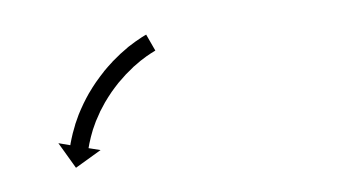

<svg xmlns="http://www.w3.org/2000/svg" viewBox="-27 -257 375 208"><g transform="rotate(-5 160.5 -153.5)"><path d="M144.4 -203.1C144.8 -203.3 145.2 -203.5 145.6 -203.7L137.2 -221.8C136.7 -221.6 136.2 -221.4 135.8 -221.1C135.8 -221.1 135.8 -221.1 135.8 -221.1C135.7 -221.1 135.7 -221.1 135.7 -221.1C134.4 -220.5 133.1 -219.8 131.7 -219.1C131.7 -219.1 131.7 -219.1 131.7 -219.1C131.6 -219.1 131.6 -219 131.6 -219C129.5 -217.9 127.5 -216.8 125.5 -215.6C125.5 -215.6 125.4 -215.6 125.4 -215.6C125.3 -215.6 125.3 -215.5 125.3 -215.5C122.6 -213.9 120 -212.3 117.4 -210.6C117.4 -210.6 117.4 -210.5 117.3 -210.5C117.3 -210.5 117.2 -210.5 117.2 -210.5C114.2 -208.4 111.2 -206.2 108.2 -203.9C108.2 -203.9 108.1 -203.9 108.1 -203.9C108.1 -203.8 108 -203.8 108 -203.8C104.7 -201.2 101.5 -198.5 98.3 -195.8C98.3 -195.8 98.3 -195.7 98.3 -195.7C98.2 -195.7 98.2 -195.6 98.2 -195.6C94.8 -192.6 91.6 -189.5 88.4 -186.3C88.4 -186.3 88.4 -186.2 88.3 -186.2C88.3 -186.2 88.3 -186.1 88.3 -186.1C85.1 -182.7 82 -179.3 79 -175.7C79 -175.7 78.9 -175.7 78.9 -175.6C78.9 -175.6 78.8 -175.5 78.8 -175.5C75.9 -172 73.1 -168.3 70.4 -164.5C70.4 -164.5 70.4 -164.5 70.3 -164.4C70.3 -164.4 70.2 -164.3 70.2 -164.3C67.7 -160.7 65.3 -156.9 63 -153.1C63 -153.1 63 -153.1 62.9 -153C62.9 -153 62.9 -152.9 62.9 -152.9C60.8 -149.3 58.8 -145.7 56.9 -142C56.9 -142 56.9 -142 56.9 -141.9C56.8 -141.8 56.8 -141.8 56.8 -141.8C55.2 -138.5 53.7 -135.1 52.2 -131.7C52.2 -131.7 52.2 -131.7 52.2 -131.6C52.2 -131.6 52.2 -131.5 52.2 -131.5C51 -128.6 49.9 -125.7 48.9 -122.8C48.9 -122.8 48.8 -122.8 48.8 -122.7C48.8 -122.7 48.8 -122.6 48.8 -122.6C48 -120.4 47.3 -118.1 46.6 -115.8C46.6 -115.8 46.6 -115.8 46.6 -115.8C46.6 -115.7 46.6 -115.7 46.6 -115.7C46.2 -114.2 45.7 -112.7 45.3 -111.3C45.3 -111.3 45.3 -111.2 45.3 -111.2C45.3 -111.2 45.3 -111.2 45.3 -111.2C45.2 -110.7 45.1 -110.2 44.9 -109.6L32.2 -112.9L48.9 -84.7L77.1 -101.5L64.3 -104.7C64.4 -105.2 64.6 -105.7 64.7 -106.2C64.7 -106.2 64.7 -106.2 64.7 -106.2C64.7 -106.1 64.7 -106.1 64.7 -106.1C65 -107.5 65.4 -108.8 65.8 -110.2C65.8 -110.2 65.8 -110.1 65.8 -110.1C65.8 -110.1 65.8 -110.1 65.8 -110.1C66.4 -112.1 67.1 -114.2 67.8 -116.3C67.8 -116.3 67.7 -116.2 67.7 -116.2C67.7 -116.2 67.7 -116.1 67.7 -116.1C68.6 -118.8 69.7 -121.4 70.7 -124.1C70.7 -124.1 70.7 -124 70.7 -124C70.7 -123.9 70.6 -123.9 70.6 -123.9C72 -127 73.4 -130.1 74.8 -133.1C74.8 -133.1 74.8 -133.1 74.8 -133C74.8 -133 74.7 -132.9 74.7 -132.9C76.5 -136.3 78.3 -139.6 80.2 -142.9C80.2 -142.9 80.1 -142.9 80.1 -142.8C80.1 -142.8 80 -142.7 80 -142.7C82.2 -146.2 84.4 -149.6 86.7 -153C86.7 -153 86.7 -153 86.7 -152.9C86.6 -152.9 86.6 -152.8 86.6 -152.8C89.1 -156.3 91.7 -159.7 94.4 -163C94.4 -163 94.3 -162.9 94.3 -162.9C94.3 -162.8 94.2 -162.8 94.2 -162.8C97 -166.1 99.9 -169.3 102.8 -172.4C102.8 -172.4 102.8 -172.3 102.7 -172.3C102.7 -172.2 102.6 -172.2 102.6 -172.2C105.6 -175.2 108.6 -178 111.6 -180.8C111.6 -180.8 111.6 -180.8 111.6 -180.8C111.5 -180.7 111.5 -180.7 111.5 -180.7C114.4 -183.2 117.4 -185.7 120.4 -188.1C120.4 -188.1 120.4 -188.1 120.3 -188C120.3 -188 120.2 -188 120.2 -188C123 -190 125.7 -192 128.6 -194C128.6 -194 128.5 -193.9 128.5 -193.9C128.4 -193.9 128.4 -193.9 128.4 -193.9C130.8 -195.4 133.2 -196.9 135.6 -198.4C135.6 -198.4 135.5 -198.4 135.5 -198.3C135.5 -198.3 135.4 -198.3 135.4 -198.3C137.3 -199.3 139.1 -200.4 141 -201.4C141 -201.4 141 -201.4 140.9 -201.3C140.9 -201.3 140.9 -201.3 140.9 -201.3C142.1 -201.9 143.2 -202.5 144.4 -203.1C144.4 -203.1 144.4 -203.1 144.4 -203.1C144.4 -203.1 144.4 -203.1 144.4 -203.1Z"/></g></svg>

Font: FRB American Cursive Just Arrows Ultra
Style: Bold Italic
Weight: 1000
Italic angle: -25°
Version: Version 2.0;Modular Font Editor K font №1